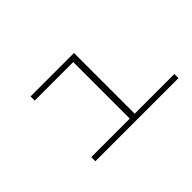

<svg xmlns="http://www.w3.org/2000/svg" viewBox="-73 -773 1047 1047"><g transform="rotate(-45 450.0 -250.0)"><path d="M196 0V-32H493V-468H196V-500H531V-32H837V0Z"/></g></svg>

Font: Trispace Expanded Thin
Style: Regular
Weight: 100
Width: 7
Designer: Tyler Finck
Foundry: Etcetera Type Company
Version: Version 1.210; ttfautohint (v1.8.3)